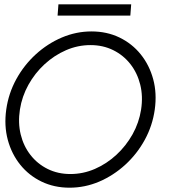

<svg xmlns="http://www.w3.org/2000/svg" viewBox="-20 -859 790 892"><path d="M303 13Q232 13 173.2 -15.2Q114.5 -43.5 74.2 -93.5Q34 -143.5 16.2 -209.2Q-1.5 -275 9 -350Q19.5 -425 55.5 -490.8Q91.5 -556.5 146.2 -606.5Q201 -656.5 267.5 -684.8Q334 -713 405 -713Q476.5 -713 535 -684.8Q593.5 -656.5 633.8 -606.5Q674 -556.5 691.8 -490.8Q709.5 -425 699 -350Q688.5 -275 652.5 -209.2Q616.5 -143.5 561.8 -93.5Q507 -43.5 440.8 -15.2Q374.5 13 303 13ZM307 -50.5Q366 -50.5 420.8 -74.2Q475.5 -98 520.5 -139.5Q565.5 -181 595.8 -235Q626 -289 635.5 -350Q645 -411.5 631.5 -465.8Q618 -520 585.8 -561.2Q553.5 -602.5 506 -626Q458.5 -649.5 400.5 -649.5Q341.5 -649.5 286.8 -625.8Q232 -602 187 -560.5Q142 -519 112 -465Q82 -411 72.5 -350Q63 -288.5 76.2 -234.2Q89.5 -180 121.8 -138.8Q154 -97.5 201.5 -74Q249 -50.5 307 -50.5ZM251.5 -839H589.5L585.5 -786.5H247.5Z"/></svg>

Font: Urbanist Light
Style: Italic
Weight: 300
Italic angle: -8°
Designer: Corey Hu
Foundry: Corey Hu
Version: Version 1.330; ttfautohint (v1.8.4.7-5d5b)